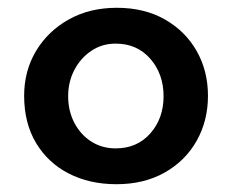

<svg xmlns="http://www.w3.org/2000/svg" viewBox="-20 -462 595 493"><path d="M42 -216Q42 -280 72.5 -331Q103 -382 156.5 -412Q210 -442 280 -442Q351 -442 403.5 -412Q456 -382 485 -331Q514 -280 514 -216Q514 -152 485 -100.5Q456 -49 403 -19Q350 11 279 11Q210 11 156.5 -16.5Q103 -44 72.5 -95Q42 -146 42 -216ZM155 -215Q155 -177 171 -146.5Q187 -116 214.5 -98.5Q242 -81 277 -81Q332 -81 366 -119.5Q400 -158 400 -215Q400 -272 366 -311Q332 -350 277 -350Q242 -350 214.5 -331.5Q187 -313 171 -282.5Q155 -252 155 -215Z"/></svg>

Font: Synthetic SemiBold
Style: Regular
Weight: 600
Designer: Santiago Orozco
Foundry: Typemade
Version: Version 2.000; ttfautohint (v1.8.4.7-5d5b)